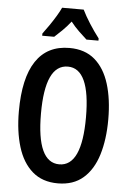

<svg xmlns="http://www.w3.org/2000/svg" viewBox="-62 -982 704 1037"><g transform="rotate(5 290.0 -463.5)"><path d="M533 -358Q533 -249 507.5 -166Q482 -83 428.5 -36.5Q375 10 291 10Q207 10 153 -37Q99 -84 73.5 -167.5Q48 -251 48 -359Q48 -540 109.5 -632Q171 -724 291 -724Q375 -724 428.5 -678Q482 -632 507.5 -549.5Q533 -467 533 -358ZM168 -358Q168 -93 290 -93Q412 -93 412 -358Q412 -623 291 -623Q168 -623 168 -358ZM349 -937Q365 -904 390.5 -864Q416 -824 443 -789V-777H378Q359 -794 335 -817Q311 -840 290 -867Q268 -839 244 -815.5Q220 -792 203 -777H138V-789Q154 -810 172.5 -837Q191 -864 207 -890.5Q223 -917 232 -937Z"/></g></svg>

Font: Noto Sans Telugu ExtraCondensed SemiBold
Style: Regular
Weight: 600
Width: 2
Designer: Jelle Bosma - Monotype Design Team
Foundry: Monotype Imaging Inc.
Version: Version 2.005; ttfautohint (v1.8.4.7-5d5b)